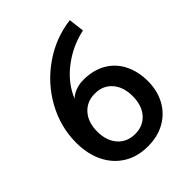

<svg xmlns="http://www.w3.org/2000/svg" viewBox="-203 -832 960 960"><g transform="rotate(-45 277.5 -351.5)"><path d="M42 -257Q42 -368 96.5 -467.5Q151 -567 245.5 -633Q340 -699 453 -713L463 -630Q373 -611 299 -554.5Q225 -498 192 -418Q206 -433 232.5 -443.5Q259 -454 290 -454Q360 -454 410.5 -424.5Q461 -395 487.5 -342Q514 -289 514 -221Q514 -154 485.5 -101.5Q457 -49 405 -19.5Q353 10 283 10Q210 10 155.5 -23.5Q101 -57 71.5 -117.5Q42 -178 42 -257ZM407 -222Q407 -287 373 -326Q339 -365 282 -365Q225 -365 190.5 -326Q156 -287 156 -222Q156 -157 190.5 -118Q225 -79 282 -79Q339 -79 373 -118Q407 -157 407 -222Z"/></g></svg>

Font: Sarabun Medium
Style: Regular
Weight: 500
Designer: Suppakit Chalermlarp | Katatrad Co.,Ltd.
Foundry: Cadson Demak Co.,Ltd.
Version: Version 1.000; ttfautohint (v1.6)